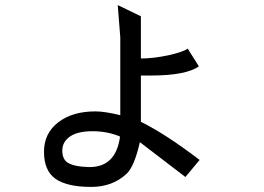

<svg xmlns="http://www.w3.org/2000/svg" viewBox="-20 -711 1040 755"><path d="M355 -273Q265 -273 209 -230Q153 -187 153 -114Q153 -40 198 -8Q244 24 338 24H339Q422 24 477 -27Q508 -55 530 -152L709 -15L765 -82Q633 -183 534 -232V-414H573Q711 -414 762 -450L718 -520Q704 -508 644 -494Q583 -481 534 -481V-647L443 -691L453 -564V-258Q392 -273 355 -273ZM452 -174Q436 -54 332 -54Q272 -55 245 -72Q225 -86 225 -119Q225 -153 255 -174Q285 -195 344 -195Q403 -195 452 -174Z"/></svg>

Font: Sawarabi Gothic
Style: Regular
Weight: 400
Designer: mshio (mshio@users.sourceforge.jp)
Version: Version 20141215